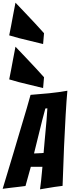

<svg xmlns="http://www.w3.org/2000/svg" viewBox="-41 -1421 525 1439"><path d="M259 -2Q263 -35 267 -67Q270 -95 272.5 -123Q275 -151 277 -171H190L150 -27Q128 -24 98 -20.5Q68 -17 42 -14Q10 -10 -21 -6Q19 -139 58 -268Q74 -322 91.5 -381Q109 -440 126.5 -498.5Q144 -557 160 -611Q176 -665 188 -710Q256 -715 326.5 -722Q397 -729 464 -741Q461 -709 457.5 -661.5Q454 -614 451 -558Q448 -502 445 -441Q442 -380 439 -321Q434 -183 428 -28Q398 -23 368 -20Q343 -16 313 -11Q283 -6 259 -2ZM214 -271Q218 -271 228.5 -271.5Q239 -272 250.5 -272.5Q262 -273 272 -273.5Q282 -274 286 -275Q286 -281 287.5 -295.5Q289 -310 290.5 -328.5Q292 -347 294 -369Q296 -391 298 -412Q302 -463 308 -522L314 -609L299 -608L276 -522ZM282 -761Q231 -773 184 -785Q143 -794 100 -805.5Q57 -817 28 -826Q34 -855 42 -896.5Q50 -938 57 -977Q66 -1023 75 -1071Q114 -1029 153 -989Q186 -954 223.5 -914Q261 -874 289 -842ZM282 -1091Q231 -1103 184 -1115Q143 -1124 100 -1135.5Q57 -1147 28 -1156Q34 -1185 42 -1226.5Q50 -1268 57 -1307Q66 -1353 75 -1401Q114 -1359 153 -1319Q186 -1284 223.5 -1244Q261 -1204 289 -1172Z"/></svg>

Font: Bangers
Style: Regular
Weight: 400
Designer: vernon adams
Foundry: Vernon Adams
Version: Version 2.000